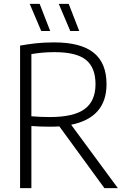

<svg xmlns="http://www.w3.org/2000/svg" viewBox="-20 -965 648 985"><path d="M83 0V-731Q121 -738 163.5 -742.8Q206 -747.5 258 -747.5Q394 -747.5 460.2 -694.8Q526.5 -642 526.5 -533Q526.5 -362 345 -325L584.5 0H515.5L284.5 -316.5Q261.5 -315 236.5 -315Q206 -315 184.2 -316Q162.5 -317 141 -318.5V0ZM235 -364.5Q359 -364.5 414.5 -405.8Q470 -447 470 -533Q470 -618.5 420.8 -658Q371.5 -697.5 260 -697.5Q224 -697.5 196.5 -694.8Q169 -692 141 -687.5V-368.5Q168 -366.5 188 -365.5Q208 -364.5 235 -364.5ZM340.5 -806 281.5 -945H332.5L386.5 -806ZM191.5 -806 132.5 -945H183.5L237.5 -806Z"/></svg>

Font: Encode Sans SemiCondensed SemiCondensed Light
Style: Regular
Weight: 300
Width: 4
Designer: Multiple Designers
Foundry: Impallari Type
Version: Version 3.000; ttfautohint (v1.8.3) -l 8 -r 50 -G 200 -x 14 